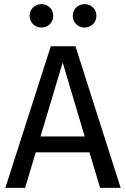

<svg xmlns="http://www.w3.org/2000/svg" viewBox="-20 -914 613 934"><path d="M102 0 154 -173H415L467 0H567L347 -689H227L6 0ZM285 -610 392 -250H177ZM334 -837C334 -805 359 -780 391 -780C424 -780 449 -805 449 -837C449 -869 424 -894 391 -894C359 -894 334 -869 334 -837ZM182 -780C214 -780 239 -805 239 -837C239 -869 214 -894 182 -894C149 -894 124 -869 124 -837C124 -805 149 -780 182 -780Z"/></svg>

Font: FiraGO Unicode
Style: Regular
Weight: 400
Designer: bBox Type
Foundry: bBox Type GmbH
Version: Version 1.001;PS 001.001;hotconv 1.0.88;makeotf.lib2.5.64775